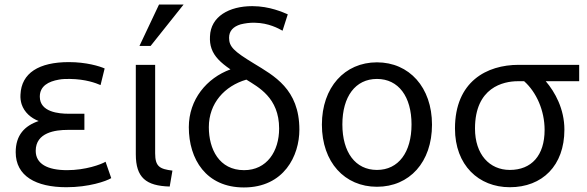

<svg xmlns="http://www.w3.org/2000/svg" viewBox="-20 -807 2580 844"><path d="M275 -59C356 -59 424 -84 444 -96L469 -24C446 -10 370 16 272 16C138 16 49 -33 49 -138C49 -213 88 -254 150 -275C116 -288 87 -313 75 -349C71 -362 69 -376 70 -391C74 -486 151 -534 283 -534C359 -534 418 -516 440 -506L422 -433C401 -442 357 -459 287 -460C271 -460 254 -460 239 -457C193 -449 155 -429 155 -382C155 -314 239 -307 282 -307H351V-236H277C224 -236 137 -225 137 -144C137 -87 188 -59 275 -59Z M738 -57 726 13C622 10 577 -26 577 -129V-522H662V-133C662 -74 683 -64 738 -57ZM642 -605H593L679 -787H787Z M1063 -457C967 -429 898 -353 898 -248C898 -152 943 -59 1053 -59C1153 -59 1207 -142 1207 -242C1207 -378 1115 -424 1063 -457ZM993 -502C949 -532 922 -559 910 -593C904 -610 902 -627 903 -647C906 -735 988 -780 1089 -780C1166 -780 1226 -752 1245 -744L1222 -672C1204 -682 1161 -706 1101 -707C1077 -708 1055 -704 1038 -700C1005 -690 987 -671 987 -641C987 -602 1007 -582 1096 -528C1184 -474 1296 -416 1296 -237C1296 -123 1229 17 1052 17C886 17 810 -107 810 -248C810 -370 889 -464 993 -502Z M1879 -259C1879 -94 1780 14 1637 14C1495 14 1395 -94 1395 -259C1395 -423 1495 -533 1637 -533C1779 -533 1879 -423 1879 -259ZM1789 -260C1789 -382 1732 -460 1637 -460C1542 -460 1485 -382 1485 -260C1485 -138 1542 -60 1637 -60C1732 -60 1789 -138 1789 -260Z M2461 -237C2461 -79 2364 16 2221 16C2084 16 1980 -81 1980 -242C1980 -449 2120 -522 2260 -522H2526V-450H2379C2420 -402 2461 -328 2461 -237ZM2374 -236C2374 -321 2338 -402 2284 -450H2256C2193 -450 2068 -423 2068 -242C2068 -128 2132 -60 2221 -60C2316 -60 2374 -123 2374 -236Z"/></svg>

Font: Repo Regular
Style: Regular
Weight: 400
Designer: Stefan Peev
Foundry: Context Ltd
Version: Version 1.502